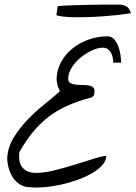

<svg xmlns="http://www.w3.org/2000/svg" viewBox="-20 -818 593 840"><path d="M11.7 -127.9Q14.6 -174.8 40 -216.3Q65.4 -257.8 100.1 -293.9Q134.8 -330.1 173.3 -360.8Q211.9 -391.6 241.2 -418Q241.2 -423.8 235.8 -433.6Q230.5 -443.4 227.5 -467.8Q227.5 -510.7 247.1 -546.4Q266.6 -582 298.3 -606.9Q330.1 -631.8 369.6 -645.5Q409.2 -659.2 450.2 -659.2Q467.8 -659.2 479.5 -646Q491.2 -632.8 498 -614.3Q504.9 -595.7 507.3 -576.2Q509.8 -556.6 509.8 -543.9H475.6Q475.6 -554.7 473.1 -566.4Q470.7 -578.1 465.3 -587.4Q460 -596.7 451.7 -603Q443.4 -609.4 430.7 -609.4Q408.2 -609.4 381.8 -597.2Q355.5 -585 332.5 -565.9Q309.6 -546.9 293.9 -522.5Q278.3 -498 278.3 -473.6Q278.3 -460.9 286.6 -455.6Q294.9 -450.2 308.1 -448.2Q321.3 -446.3 335.9 -446.3Q350.6 -446.3 363.8 -444.8Q377 -443.4 385.3 -437.5Q393.6 -431.6 393.6 -418.9Q393.6 -411.1 391.6 -403.8Q389.6 -396.5 379.9 -391.6Q323.2 -377 277.8 -356.9Q232.4 -336.9 195.3 -309.1Q158.2 -281.2 126.5 -243.2Q94.7 -205.1 64.5 -152.3Q64.5 -150.4 64 -142.6Q63.5 -134.8 63.5 -132.8Q63.5 -97.7 83.5 -79.6Q103.5 -61.5 136.7 -61.5Q173.8 -61.5 220.2 -73.2Q266.6 -85 310.5 -98.6Q354.5 -112.3 391.1 -124Q427.7 -135.7 445.3 -135.7Q444.3 -114.3 426.8 -94.7Q409.2 -75.2 380.9 -59.1Q352.5 -43 316.9 -30.3Q281.2 -17.6 244.6 -9.8Q208 -2 173.3 1Q138.7 3.9 112.3 1Q86.9 1 67.9 -10.7Q48.8 -22.5 36.6 -41Q24.4 -59.6 18.1 -82.5Q11.7 -105.5 11.7 -127.9ZM232.4 -791Q258.8 -793.9 293.9 -794.9Q329.1 -795.9 366.2 -796.9Q403.3 -797.9 438.5 -797.9H502Q518.6 -797.9 532.2 -790.5Q545.9 -783.2 552.7 -760.7Q527.3 -755.9 495.6 -752.4Q463.9 -749 430.2 -746.6Q396.5 -744.1 363.3 -743.2Q330.1 -742.2 302.2 -742.7Q274.4 -743.2 254.4 -745.6Q234.4 -748 226.6 -752Z"/></svg>

Font: La Belle Aurore
Style: Regular
Weight: 400
Version: Version 1.001 2001